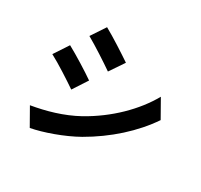

<svg xmlns="http://www.w3.org/2000/svg" viewBox="-171 -1013 1342 1284"><g transform="rotate(30 500.0 -371.0)"><path d="M309 -792 236 -682C302 -645 406 -577 462 -538L537 -649C484 -685 375 -756 309 -792ZM123 -82 198 50C287 34 430 -16 532 -74C696 -168 837 -295 930 -433L853 -569C773 -426 634 -289 464 -194C355 -134 235 -101 123 -82ZM155 -564 82 -453C149 -418 253 -350 310 -311L383 -423C332 -459 222 -528 155 -564Z"/></g></svg>

Font: Noto Sans TC
Style: Bold
Weight: 700
Designer: Ryoko NISHIZUKA 西塚涼子 (kana, bopomofo & ideographs); Paul D. Hunt (Latin, Greek & Cyrillic); Sandoll Communications 산돌커뮤니
Foundry: Adobe
Version: Version 2.004;hotconv 1.0.118;makeotfexe 2.5.65603